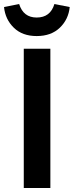

<svg xmlns="http://www.w3.org/2000/svg" viewBox="-37 -933 366 953"><path d="M213 0H81V-691H213ZM145 -754Q74 -754 31.5 -795.5Q-11 -837 -17 -898L58 -913Q79 -846 145 -846Q213 -846 233 -913L309 -898Q303 -837 260 -795.5Q217 -754 145 -754Z"/></svg>

Font: Trujillo Medium
Style: Regular
Weight: 500
Designer: Fira Sans original fonts by bBox Type GmbH, Carrois Corporate GbR, & Edenspiekermann AG / Changes by Cristiano Sobral
Foundry: Fira Sans original fonts by bBox Type GmbH, Carrois Corporate GbR, & Edenspiekermann AG / Changes by Cristiano Sobral
Version: Version 4.301;October 17, 2021;FontCreator 14.0.0.2814 64-bi